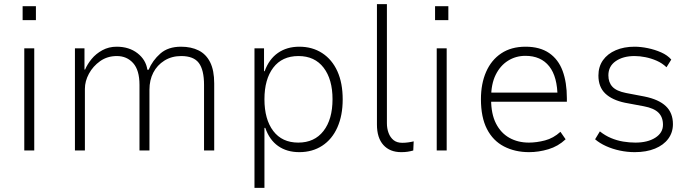

<svg xmlns="http://www.w3.org/2000/svg" viewBox="-20 -725 3330 925"><path d="M89 -628V-695H153V-628ZM97 0V-492H145V0Z M341 0V-492H387V-390H390Q401 -416 421.5 -441Q442 -466 473 -483Q504 -500 542 -500Q602 -500 642.5 -468.5Q683 -437 690 -389H696Q715 -434 752.5 -467Q790 -500 852 -500Q901 -500 937 -482Q973 -464 992.5 -425Q1012 -386 1012 -323V0H963V-316Q963 -388 938 -421.5Q913 -455 853 -455Q807 -455 772 -433Q737 -411 718.5 -375Q700 -339 700 -293V0H652V-316Q652 -387 621.5 -421Q591 -455 543 -455Q497 -455 462.5 -430.5Q428 -406 408.5 -370Q389 -334 389 -297V0Z M1206 180V-492H1252V-382H1255Q1276 -440 1319 -470Q1362 -500 1422 -500Q1485 -500 1532.5 -469Q1580 -438 1605.5 -381.5Q1631 -325 1631 -246Q1631 -169 1605.5 -111.5Q1580 -54 1532.5 -23Q1485 8 1422 8Q1362 8 1320 -21.5Q1278 -51 1258 -109H1254V180ZM1417 -38Q1495 -38 1538.5 -94Q1582 -150 1582 -247Q1582 -343 1539 -399Q1496 -455 1418 -455Q1339 -455 1296.5 -399Q1254 -343 1254 -247Q1254 -150 1296.5 -94Q1339 -38 1417 -38Z M1913 8Q1858 8 1827 -26.5Q1796 -61 1796 -125V-705H1844V-131Q1844 -106 1852 -84.5Q1860 -63 1876 -50Q1892 -37 1918 -37Q1932 -37 1946.5 -39Q1961 -41 1973 -44L1971 0Q1957 4 1943.5 6Q1930 8 1913 8Z M2076 -628V-695H2140V-628ZM2084 0V-492H2132V0Z M2529 8Q2461 8 2408 -19.5Q2355 -47 2326 -103.5Q2297 -160 2297 -247Q2297 -322 2322 -379Q2347 -436 2395 -468Q2443 -500 2512 -500Q2581 -500 2625.5 -469.5Q2670 -439 2690.5 -383.5Q2711 -328 2711 -252V-235H2329V-279H2688L2666 -256Q2666 -355 2626 -405.5Q2586 -456 2511 -456Q2465 -456 2427.5 -432.5Q2390 -409 2368 -364.5Q2346 -320 2346 -254V-246Q2346 -176 2369.5 -130Q2393 -84 2434 -61Q2475 -38 2528 -38Q2565 -38 2605.5 -48.5Q2646 -59 2680 -90L2705 -54Q2669 -20 2622 -6Q2575 8 2529 8Z M3038 8Q3002 8 2966.5 0.5Q2931 -7 2900 -21Q2869 -35 2847 -54L2870 -92Q2895 -72 2923.5 -60Q2952 -48 2982 -43Q3012 -38 3041 -38Q3100 -38 3137 -61.5Q3174 -85 3174 -124Q3174 -161 3152 -182.5Q3130 -204 3082 -213L2991 -230Q2929 -243 2896 -274.5Q2863 -306 2863 -361Q2863 -404 2885 -435Q2907 -466 2946.5 -483Q2986 -500 3037 -500Q3067 -500 3101 -493Q3135 -486 3165.5 -472.5Q3196 -459 3214 -438L3191 -401Q3170 -421 3143.5 -432.5Q3117 -444 3089.5 -449.5Q3062 -455 3037 -455Q2982 -455 2946.5 -430.5Q2911 -406 2911 -362Q2911 -328 2930.5 -307Q2950 -286 2996 -277L3085 -260Q3154 -246 3188 -213.5Q3222 -181 3222 -127Q3222 -87 3199.5 -56.5Q3177 -26 3135.5 -9Q3094 8 3038 8Z"/></svg>

Font: Nunito Sans 7pt SemiCondensed ExtraLight
Style: Regular
Weight: 250
Width: 4
Designer: Vernon Adams
Foundry: Vernon Adams
Version: Version 3.101;gftools[0.9.27]